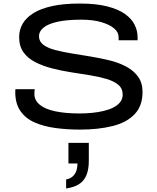

<svg xmlns="http://www.w3.org/2000/svg" viewBox="-20 -719 887 1083"><path d="M431 12Q358 12 292 3Q226 -6 175 -28.5Q124 -51 95 -93Q66 -135 66 -201Q66 -206 66.5 -210Q67 -214 67 -216H176Q175 -211 174.5 -204.5Q174 -198 174 -189Q174 -153 204.5 -128Q235 -103 292.5 -91Q350 -79 429 -79Q465 -79 500 -82.5Q535 -86 566 -93.5Q597 -101 621 -113.5Q645 -126 658.5 -144Q672 -162 672 -186Q672 -220 647.5 -240.5Q623 -261 581.5 -273.5Q540 -286 487.5 -294.5Q435 -303 380 -311.5Q325 -320 273 -333.5Q221 -347 179 -368.5Q137 -390 112.5 -424Q88 -458 88 -510Q88 -551 108 -585.5Q128 -620 169.5 -645.5Q211 -671 275.5 -685Q340 -699 430 -699Q522 -699 584.5 -683Q647 -667 684.5 -640.5Q722 -614 739 -580Q756 -546 756 -511V-492H649V-510Q649 -537 624 -558.5Q599 -580 552 -594Q505 -608 439 -608Q358 -608 305.5 -596.5Q253 -585 226.5 -564Q200 -543 200 -514Q200 -485 224.5 -466.5Q249 -448 291 -437Q333 -426 385 -417.5Q437 -409 492 -400Q547 -391 599.5 -378Q652 -365 693.5 -342.5Q735 -320 759.5 -285.5Q784 -251 784 -200Q784 -122 739.5 -75Q695 -28 615 -8Q535 12 431 12ZM353 344V293Q384 288 400.5 264.5Q417 241 417 203H366V87H481V188Q481 236 467.5 269Q454 302 425.5 320Q397 338 353 344Z"/></svg>

Font: Archivo Expanded
Style: Regular
Weight: 400
Width: 7
Designer: Hector Gatti
Foundry: Omnibus-Type
Version: Version 2.001